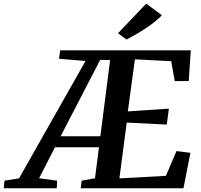

<svg xmlns="http://www.w3.org/2000/svg" viewBox="-112 -1014 1081 1034"><path d="M-92 0 -87.5 -41 -9.5 -53.5 348.5 -685.5 206 -697.5 212 -743H915.5L904.5 -577.5H829L810 -684.5L614.5 -694.5L576.5 -414L797.5 -429L786 -343L570.5 -354L531 -53.5L781.5 -67L838.5 -200.5L913.5 -191L876 0H322.5L328 -41L399.5 -54L421 -221H184L98.5 -54L196 -41L193.5 0ZM214.5 -280H428.5L481 -690.5L427.5 -691.5ZM569.5 -801 523.5 -835 675.5 -994.5 760 -932Q733.5 -904.5 699 -879.8Q664.5 -855 630.5 -835Q596.5 -815 569.5 -801Z"/></svg>

Font: Merriweather 36pt SemiBold
Style: Italic
Weight: 600
Italic angle: -7.8°
Version: Version 2.101